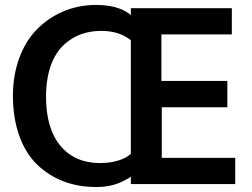

<svg xmlns="http://www.w3.org/2000/svg" viewBox="-20 -744 1017 776"><path d="M381.8 -85C315.9 -85.4 263.2 -108.4 224.1 -154.8C185.5 -201.2 166 -267.6 166 -354C166.5 -464.8 201.2 -536.1 251 -573.7C285.6 -601.1 320.8 -613.3 361.3 -617.7C371.6 -618.7 381.3 -619.1 390.6 -619.1C438 -619.1 477.5 -606.4 508.8 -581.5V-122.6C503.9 -117.7 469.7 -85 383.3 -85ZM508.8 -122.6C509.3 -123 509.3 -123 508.8 -122.6ZM508.8 -682.6C505.4 -686 501.5 -689.9 485.4 -699.2C477.5 -703.6 468.8 -707.5 458.5 -710.9C439 -718.3 404.8 -724.1 367.7 -724.1C364.3 -724.1 355 -723.6 351.1 -723.6C264.6 -719.7 186 -684.1 127.4 -623.5C68.8 -563 32.2 -468.3 32.2 -356.9C32.2 -234.4 69.8 -135.7 131.8 -77.1C193.8 -18.6 273.9 11.7 366.2 11.7H379.9C426.8 10.7 463.4 -3.9 484.4 -15.1C500.5 -23.4 506.8 -28.3 508.8 -30.3V0H930.7V-106H633.8V-310.5H898.9V-417H632.3V-605H917V-710.9H508.8Z"/></svg>

Font: Ride
Style: Bold
Weight: 700
Version: Version 3.000